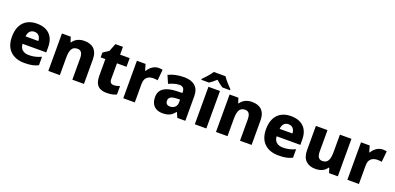

<svg xmlns="http://www.w3.org/2000/svg" viewBox="6 -1699 5433 2643"><g transform="rotate(20 2722.5 -378.0)"><path d="M310 -559C152 -559 45 -465 45 -271C45 -78 165 10 329 10C420 10 476 -3 529 -30V-154C469 -126 417 -113 348 -113C264 -113 219 -159 216 -230H563V-309C563 -473 466 -559 310 -559ZM315 -442C375 -442 406 -398 407 -340H220C226 -408 262 -442 315 -442Z M1005 -559C929 -559 871 -529 836 -476H829L806 -549H677V0H846V-250C846 -363 869 -425 951 -425C1006 -425 1029 -386 1029 -311V0H1199V-358C1199 -499 1121 -559 1005 -559Z M1588 -124C1551 -124 1529 -145 1529 -187V-422H1669V-549H1529V-663H1419L1373 -547L1290 -493V-422H1359V-177C1359 -31 1432 10 1535 10C1598 10 1639 -2 1676 -18V-142C1648 -132 1620 -124 1588 -124Z M2091 -559C2026 -559 1967 -514 1936 -459H1928L1902 -549H1775V0H1944V-275C1944 -377 2016 -400 2071 -400C2103 -400 2121 -397 2135 -394L2150 -553C2138 -556 2112 -559 2091 -559Z M2468 -559C2374 -559 2297 -541 2237 -510L2286 -397C2338 -420 2393 -438 2439 -438C2486 -438 2515 -416 2515 -359V-346L2424 -343C2264 -336 2180 -280 2180 -165C2180 -46 2252 10 2348 10C2440 10 2483 -15 2530 -74H2534L2567 0H2684V-363C2684 -491 2606 -559 2468 -559ZM2465 -248 2516 -250V-206C2516 -147 2472 -112 2417 -112C2378 -112 2352 -131 2352 -173C2352 -219 2381 -245 2465 -248Z M2994 -766H2823C2794 -720 2736 -656 2698 -619V-606H2810C2845 -628 2872 -651 2907 -683C2943 -651 2973 -626 3008 -606H3119V-619C3084 -654 3023 -720 2994 -766ZM2992 0V-549H2823V0Z M3461 -559C3385 -559 3327 -529 3292 -476H3285L3262 -549H3133V0H3302V-250C3302 -363 3325 -425 3407 -425C3462 -425 3485 -386 3485 -311V0H3655V-358C3655 -499 3577 -559 3461 -559Z M4032 -559C3874 -559 3767 -465 3767 -271C3767 -78 3887 10 4051 10C4142 10 4198 -3 4251 -30V-154C4191 -126 4139 -113 4070 -113C3986 -113 3941 -159 3938 -230H4285V-309C4285 -473 4188 -559 4032 -559ZM4037 -442C4097 -442 4128 -398 4129 -340H3942C3948 -408 3984 -442 4037 -442Z M4918 -549H4749V-300C4749 -187 4726 -125 4644 -125C4590 -125 4567 -163 4567 -238V-549H4397V-191C4397 -51 4477 10 4590 10C4659 10 4723 -13 4758 -69H4768L4789 0H4918Z M5374 -559C5309 -559 5250 -514 5219 -459H5211L5185 -549H5058V0H5227V-275C5227 -377 5299 -400 5354 -400C5386 -400 5404 -397 5418 -394L5433 -553C5421 -556 5395 -559 5374 -559Z"/></g></svg>

Font: Noto Sans Myanmar UI ExtraBold
Style: Regular
Weight: 800
Designer: Monotype Design Team
Foundry: Monotype Imaging Inc.
Version: Version 2.103